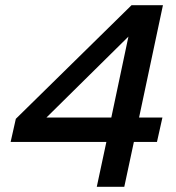

<svg xmlns="http://www.w3.org/2000/svg" viewBox="-20 -720 677 740"><path d="M608 -700 516 -267H606L585 -173H496L459 0H353L390 -173H21L41 -262L487 -700ZM159 -267H409L475 -579Z"/></svg>

Font: Red Hat Text Medium
Style: Italic
Weight: 500
Italic angle: -12°
Designer: Pentagram / MCKL
Foundry: Pentagram / MCKL
Version: Version 1.003; Red Hat Text Medium Italic